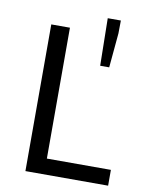

<svg xmlns="http://www.w3.org/2000/svg" viewBox="-83 -786 651 846"><g transform="rotate(10 243.0 -363.0)"><path d="M89.7 0V-656.3H173.2V-70.7H459.7V0ZM333.5 -514.3 330 -726.4H388.7L388 -668.8L373.9 -514.3Z"/></g></svg>

Font: Source Sans 3 Variable
Style: Regular
Weight: 200
Designer: Paul D. Hunt
Foundry: Adobe Systems Incorporated
Version: Version 3.026